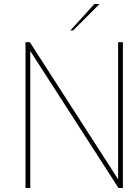

<svg xmlns="http://www.w3.org/2000/svg" viewBox="-20 -944 705 964"><path d="M108 0V-732H130L573 -44V-732H597V0H575L132 -688V0ZM333 -791 454 -924H480L347 -791Z"/></svg>

Font: Exo Thin Thin
Style: Regular
Weight: 250
Version: Version 2.000